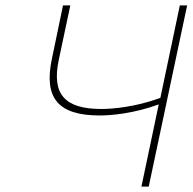

<svg xmlns="http://www.w3.org/2000/svg" viewBox="-20 -690 712 710"><path d="M213 -670 172 -473C141 -327 195 -263 349 -263C390 -263 475 -270 567 -304L503 0H530L672 -670H645L573 -328C480 -294 396 -287 355 -287C219 -287 171 -342 197 -467L240 -670Z"/></svg>

Font: LT Wave Mono Thin
Style: Italic
Weight: 100
Designer: Daniel Lyons
Version: Version 2.5 (Glyphs App)